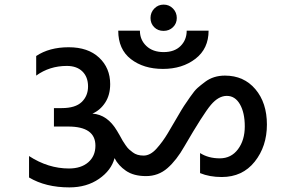

<svg xmlns="http://www.w3.org/2000/svg" viewBox="-20 -813 1275 833"><path d="M493 -680H587Q587 -640 615 -613.5Q643 -587 690 -587Q737 -587 763.5 -613.5Q790 -640 790 -680H885Q885 -602 828 -558Q771 -514 687 -514Q603 -514 548 -556.5Q493 -599 493 -680ZM649 -695Q633 -711 633 -735Q633 -759 649.5 -776Q666 -793 690 -793Q714 -793 730.5 -776Q747 -759 747 -735Q747 -711 730.5 -695Q714 -679 689.5 -679Q665 -679 649 -695ZM477 -127Q463 -74 409.5 -37Q356 0 281 0Q178 0 106 -43V-136Q189 -82 279 -82Q332 -82 363 -109Q394 -136 394 -181Q394 -264 276 -264H214V-344H248Q307 -344 334.5 -370.5Q362 -397 362 -438Q362 -479 337.5 -503Q313 -527 270 -527Q195 -527 137 -485V-570Q194 -608 278 -608Q362 -608 410 -563Q458 -518 458 -448Q458 -401 436.5 -368Q415 -335 381 -320Q446 -316 488 -245Q491 -241 500 -224.5Q509 -208 512.5 -202Q516 -196 525 -183Q534 -170 540.5 -164.5Q547 -159 556 -152Q574 -138 603 -138Q632 -138 659 -168Q686 -198 708 -235Q730 -272 750 -306.5Q770 -341 778 -353Q786 -365 805 -392.5Q824 -420 837 -431.5Q850 -443 870 -458Q906 -485 956 -485Q1038 -485 1088 -426Q1138 -367 1138 -272.5Q1138 -178 1085 -111.5Q1032 -45 942 -45Q889 -45 848 -62V-149Q884 -126 933.5 -126Q983 -126 1012.5 -165.5Q1042 -205 1042 -264.5Q1042 -324 1021 -360.5Q1000 -397 964 -397Q928 -397 895 -358Q862 -319 780 -178Q746 -118 706.5 -83.5Q667 -49 613.5 -49Q560 -49 526.5 -72Q493 -95 477 -127Z"/></svg>

Font: Hind Medium
Style: Regular
Weight: 500
Designer: Manushi Parikh, Satya Rajpurohit
Foundry: Indian Type Foundry
Version: Version 1.201;PS 1.0;hotconv 1.0.78;makeotf.lib2.5.61930; tt